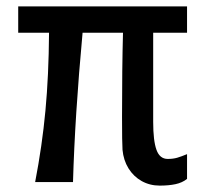

<svg xmlns="http://www.w3.org/2000/svg" viewBox="-20 -570 640 601"><path d="M363.5 -101Q362 -122 362 -204.5Q362 -358 365 -467.5H238.5Q214.5 -208.5 208.5 0H90Q112 -114 122.2 -223.5Q132.5 -333 133.5 -467.5H37V-550H565.5V-467.5H459.5V-188.5Q459.5 -129.5 469.8 -101Q480 -72.5 505 -72.5Q521.5 -72.5 534.5 -76.2Q547.5 -80 565.5 -87.5V-10Q550.5 2 529.2 6.5Q508 11 480 11Q449 11 423.5 -3.2Q398 -17.5 382.2 -43Q366.5 -68.5 363.5 -101Z"/></svg>

Font: JuliaMono SemiBold
Style: Regular
Weight: 600
Monospace: yes
Designer: cormullion
Foundry: corm
Version: Version 0.055; ttfautohint (v1.8.4)